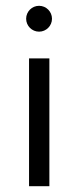

<svg xmlns="http://www.w3.org/2000/svg" viewBox="-20 -641 269 661"><path d="M114.5 -621C90 -621 70 -601 70 -576.5C70 -552 90 -532 114.5 -532C139 -532 159 -552 159 -576.5C159 -601 139 -621 114.5 -621ZM150 0V-440H80V0Z"/></svg>

Font: GI
Style: Regular
Weight: 400
Designer: Alfredo Marco Pradil
Version: Version 1.01 2015